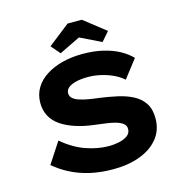

<svg xmlns="http://www.w3.org/2000/svg" viewBox="-130 -1037 1120 1167"><g transform="rotate(-15 430.0 -453.5)"><path d="M440.6 10Q359.7 10 293.5 -5.6Q227.4 -21.1 173.5 -48.9Q119.6 -76.6 76.1 -113.9L161.6 -244.9Q233.7 -184.3 307.8 -158.6Q382 -132.9 451.5 -132.9Q483.4 -132.9 514.9 -139.7Q546.5 -146.4 567.9 -161.8Q589.4 -177.2 589.4 -204.6Q589.4 -220.7 579.1 -232.1Q568.9 -243.5 550.7 -251.4Q532.6 -259.2 508.4 -264.2Q484.2 -269.2 456.9 -272.6Q429.5 -275.9 400.9 -279.9Q333.5 -287.8 281.2 -305.1Q228.9 -322.5 191.4 -348.1Q153.9 -373.8 134.2 -410.5Q114.6 -447.2 114.6 -493.9Q114.6 -546.1 139.5 -587.6Q164.3 -629 209.2 -657.5Q254.1 -686 312.5 -700.9Q371 -715.7 437.6 -715.7Q510.1 -715.7 567.7 -702Q625.4 -688.3 669 -664.3Q712.7 -640.2 741.2 -610L653.3 -496.4Q625 -521.2 588.9 -537.6Q552.9 -554 513.1 -562.8Q473.4 -571.7 434.6 -571.7Q393.8 -571.7 362.2 -564.5Q330.7 -557.4 312 -543.1Q293.3 -528.8 293.3 -506.8Q293.3 -486.6 308.8 -473.8Q324.3 -461 349.6 -453.1Q374.9 -445.2 405.2 -440Q435.4 -434.7 465.4 -431.6Q523.4 -423.7 577.9 -411.9Q632.4 -400 675 -378.1Q717.5 -356.3 742.3 -318.9Q767 -281.5 767 -223.2Q767 -149.4 724.7 -97.2Q682.4 -45 608.8 -17.5Q535.2 10 440.6 10ZM312.7 -753.9 263.6 -810.7 399.7 -917.4H489.4L625.4 -810.7L576.4 -753.9L429.7 -825.2H459.3Z"/></g></svg>

Font: Lexend Peta
Style: Regular
Weight: 400
Designer: Bonnie Shaver-Troup, Thomas Jockin
Foundry: Lexend
Version: Version 1.007